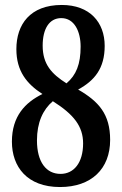

<svg xmlns="http://www.w3.org/2000/svg" viewBox="-20 -744 491 774"><path d="M222 10C348 10 424 -63 424 -180C424 -284 378 -335 295 -383C361 -419 402 -468 402 -559C402 -654 342 -724 229 -724C101 -724 46 -645 46 -546C46 -457 88 -406 151 -365C82 -331 28 -276 28 -173C28 -72 89 10 222 10ZM248 -408C188 -446 152 -485 152 -560C152 -627 178 -671 227 -671C280 -671 305 -617 305 -556C305 -485 287 -441 248 -408ZM224 -43C166 -43 129 -91 129 -178C129 -250 153 -302 193 -336C277 -283 315 -235 315 -166C315 -88 278 -43 224 -43Z"/></svg>

Font: Noto Serif Armenian ExtraCondensed SemiBold
Style: Regular
Weight: 600
Width: 2
Designer: Monotype Design Team
Foundry: Monotype Imaging Inc.
Version: Version 2.008